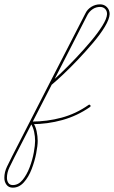

<svg xmlns="http://www.w3.org/2000/svg" viewBox="-133 -566 526 886"><path d="M100 -178Q96 -183 101 -186Q118 -200 149 -229.5Q180 -259 216 -297Q252 -335 285 -374Q318 -413 339 -446.5Q360 -480 361 -501Q361 -516 352 -525Q343 -534 329 -534Q310 -534 295 -524Q280 -514 271 -498Q187 -334 103 -170Q19 -6 -66 159Q-77 181 -89 205.5Q-101 230 -101 255Q-101 268 -94.5 278Q-88 288 -74 288Q-48 288 -28.5 264Q-9 240 4 205.5Q17 171 23 137.5Q29 104 29 84Q29 64 24.5 42.5Q20 21 9 4Q7 2 9 -2Q11 -5 14 -5Q84 -5 151 -23Q218 -41 276 -82Q276 -82 276 -82Q276 -82 276 -82Q280 -85 284 -80Q287 -76 282 -72Q223 -31 154.5 -12Q86 7 14 7Q11 7 14 1Q17 -5 19 -2Q31 16 36 39.5Q41 63 41 84Q41 106 34 142Q27 178 13 214.5Q-1 251 -23 275.5Q-45 300 -74 300Q-93 300 -103 286.5Q-113 273 -113 255Q-113 228 -100.5 202.5Q-88 177 -76 153Q8 -11 92 -175Q176 -339 261 -504Q270 -523 288.5 -534.5Q307 -546 329 -546Q348 -546 360.5 -533Q373 -520 373 -501Q372 -478 351 -443Q330 -408 296.5 -368.5Q263 -329 226.5 -290.5Q190 -252 158 -222Q126 -192 108 -177Q104 -173 100 -178Z"/></svg>

Font: FRB American Cursive Guidelines Arrows Thin
Style: Italic
Weight: 100
Italic angle: -25°
Version: Version 2.0;Modular Font Editor K font №1